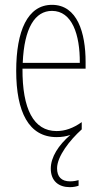

<svg xmlns="http://www.w3.org/2000/svg" viewBox="-20 -557 420 794"><path d="M216 139C216 90 268 23 318 -22V-52C283 -27 249 -15 214 -15C119 -15 72 -106 73 -273H334V-301C334 -421 300 -537 195 -537C94 -537 47 -429 47 -264C47 -94 99 10 214 10C235 10 254 7 271 1C222 43 190 93 190 140C190 192 223 217 269 217C284 217 297 214 305 211V188C299 190 284 193 270 193C234 193 216 174 216 139ZM195 -512C278 -512 311 -414 310 -297H74C80 -442 125 -512 195 -512Z"/></svg>

Font: Noto Sans Georgian ExtraCondensed Thin
Style: Regular
Weight: 100
Width: 2
Designer: Monotype Design Team, Akaki Razmadze
Foundry: Google LLC
Version: Version 2.005